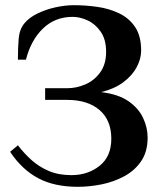

<svg xmlns="http://www.w3.org/2000/svg" viewBox="-20 -700 620 740"><path d="M280 20Q189 20 126.5 -13.5Q64 -47 19 -115L49 -140Q72 -110 100.5 -84Q129 -58 167 -41.5Q205 -25 255 -25Q319 -25 364 -61Q409 -97 409 -165Q409 -237 363.5 -276Q318 -315 239 -315H154V-360H239Q275 -360 309.5 -375Q344 -390 366.5 -421.5Q389 -453 389 -500Q389 -548 368 -578Q347 -608 317.5 -621.5Q288 -635 260 -635Q192 -635 145.5 -590Q99 -545 80 -470H49Q49 -515 52 -551Q55 -587 74 -610Q92 -632 123.5 -647.5Q155 -663 192.5 -671.5Q230 -680 265 -680Q310 -680 355.5 -673.5Q401 -667 439.5 -648.5Q478 -630 501 -595.5Q524 -561 524 -505Q524 -473 506.5 -440.5Q489 -408 454.5 -382.5Q420 -357 370 -345Q436 -337 475 -310Q514 -283 531.5 -245.5Q549 -208 549 -170Q549 -116 524.5 -79.5Q500 -43 459.5 -21Q419 1 372 10.5Q325 20 280 20Z"/></svg>

Font: El Messiri
Style: Regular
Weight: 400
Designer: Mohamed Gaber
Foundry: Kief Type Foundry
Version: Version 2.020